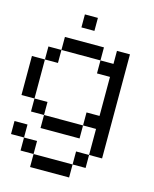

<svg xmlns="http://www.w3.org/2000/svg" viewBox="-143 -927 952 1188"><g transform="rotate(15 333.5 -333.0)"><path d="M0 0V-83.3H83.3V0ZM0 -250V-500H83.3V-250ZM166.7 -166.7H83.3V-250H166.7ZM166.7 -83.3V-166.7H416.7V-83.3ZM166.7 0V83.3H83.3V0ZM166.7 83.3H416.7V166.7H166.7ZM166.7 -583.3V-500H83.3V-583.3ZM166.7 -666.7H416.7V-583.3H166.7ZM333.3 -833.3V-750H250V-833.3ZM500 -166.7H416.7V-250H500V-500H416.7V-583.3H500V-666.7H583.3V0H500ZM500 0V83.3H416.7V0Z"/></g></svg>

Font: Galmuri11 Regular
Style: Regular
Weight: 400
Designer: Minseo Lee (Quiple)
Version: Version 2.356;hotconv 1.1.0;makeotfexe 2.6.0 DEVELOPMENT